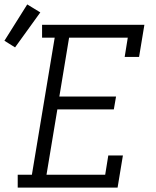

<svg xmlns="http://www.w3.org/2000/svg" viewBox="-85 -847 705 867"><path d="M-5 0V-58H59L162 -677H105V-735H567L543 -590H478L492 -677H227L183 -411H439L429 -353H174L125 -58H390L404 -145H470L446 0ZM-17 -633 -65 -663 38 -827 97 -791Z"/></svg>

Font: Iosevka Slab LtExObl
Style: Regular
Weight: 300
Width: 7
Italic angle: -9°
Monospace: yes
Designer: Belleve Invis
Foundry: Belleve Invis
Version: Version 11.1.0; ttfautohint (v1.8.3)